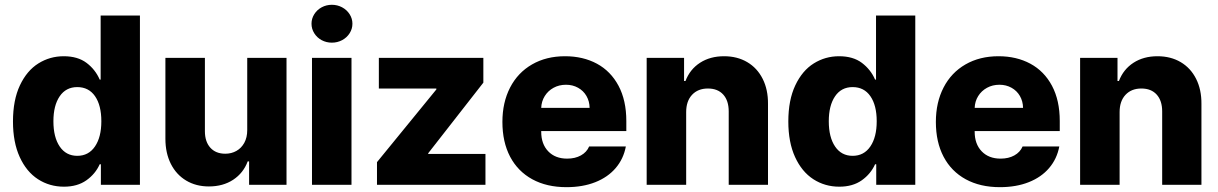

<svg xmlns="http://www.w3.org/2000/svg" viewBox="-20 -772 5089 802"><path d="M34.2 -264.6Q34.2 -354 63.2 -415.5Q92.3 -477.1 140.4 -507.1Q188.5 -537.1 246.1 -537.1Q304.7 -537.1 341.6 -509.3Q378.4 -481.4 396.5 -439.5H400.4V-707H564.5V0H401.4V-85.9H396.5Q378.4 -45.4 340.8 -18.8Q303.2 7.8 247.1 7.8Q187 7.8 138.7 -23.4Q90.3 -54.7 62.3 -116.2Q34.2 -177.7 34.2 -264.6ZM403.3 -265.6Q403.3 -332 377 -370.1Q350.6 -408.2 302.7 -408.2Q255.4 -408.2 229.2 -369.6Q203.1 -331.1 203.1 -265.6Q203.1 -198.7 229.5 -159.9Q255.9 -121.1 302.7 -121.1Q350.1 -121.1 376.7 -160.2Q403.3 -199.2 403.3 -265.6Z M1012.7 -530.3H1176.8V0H1020.5V-97.7H1014.6Q996.6 -49.3 954.1 -21.2Q911.6 6.8 852.5 6.8Q798.8 6.8 757.6 -17.8Q716.3 -42.5 693.6 -87.6Q670.9 -132.8 670.9 -192.4V-530.3H835.9V-223.6Q835.9 -180.2 858.6 -155Q881.3 -129.9 920.9 -129.9Q946.8 -129.9 967.5 -141.6Q988.3 -153.3 1000.5 -175.5Q1012.7 -197.8 1012.7 -228.5Z M1283.2 -530.3H1448.2V0H1283.2ZM1281.2 -672.9Q1281.2 -694.3 1292.7 -712.6Q1304.2 -731 1323.7 -741.5Q1343.3 -752 1366.2 -752Q1389.2 -752 1408.9 -741.5Q1428.7 -731 1440.4 -712.6Q1452.1 -694.3 1452.1 -672.9Q1452.1 -651.4 1440.4 -633.1Q1428.7 -614.7 1408.9 -604.2Q1389.2 -593.8 1366.2 -593.8Q1343.3 -593.8 1323.7 -604.2Q1304.2 -614.7 1292.7 -633.1Q1281.2 -651.4 1281.2 -672.9Z M1554.7 -94.7 1802.7 -398.4V-402.3H1562.5V-530.3H1999V-426.8L1768.6 -131.8V-128.9H2007.8V0H1554.7Z M2078.6 -262.7Q2078.6 -344.2 2110.8 -406.5Q2143.1 -468.8 2202.4 -502.9Q2261.7 -537.1 2340.3 -537.1Q2415.5 -537.1 2473.4 -505.9Q2531.2 -474.6 2563.7 -413.6Q2596.2 -352.5 2596.2 -266.6V-224.6H2240.7V-221.7Q2240.7 -170.4 2270 -139.9Q2299.3 -109.4 2349.1 -109.4Q2382.3 -109.4 2406.5 -122.8Q2430.7 -136.2 2440.9 -160.2H2594.2Q2584.5 -108.4 2551.8 -70.1Q2519 -31.7 2466.6 -11Q2414.1 9.8 2346.2 9.8Q2263.7 9.8 2203.4 -23.2Q2143.1 -56.2 2110.8 -117.4Q2078.6 -178.7 2078.6 -262.7ZM2442.9 -321.3Q2442.4 -349.1 2429.7 -371.1Q2417 -393.1 2394.5 -405.5Q2372.1 -418 2344.2 -418Q2315.4 -418 2292.2 -405.3Q2269 -392.6 2255.4 -370.6Q2241.7 -348.6 2240.7 -321.3Z M2846.2 0H2681.2V-530.3H2837.4V-433.6H2843.3Q2861.8 -482.4 2904.1 -509.8Q2946.3 -537.1 3004.4 -537.1Q3059.6 -537.1 3101.3 -512.5Q3143.1 -487.8 3165.8 -442.6Q3188.5 -397.5 3188 -337.9V0H3023.9V-306.6Q3023.9 -351.6 3001 -377Q2978 -402.3 2937 -402.3Q2895.5 -402.3 2870.8 -376Q2846.2 -349.6 2846.2 -303.7Z M3272.9 -264.6Q3272.9 -354 3302 -415.5Q3331.1 -477.1 3379.2 -507.1Q3427.2 -537.1 3484.9 -537.1Q3543.5 -537.1 3580.3 -509.3Q3617.2 -481.4 3635.3 -439.5H3639.2V-707H3803.2V0H3640.1V-85.9H3635.3Q3617.2 -45.4 3579.6 -18.8Q3542 7.8 3485.8 7.8Q3425.8 7.8 3377.4 -23.4Q3329.1 -54.7 3301 -116.2Q3272.9 -177.7 3272.9 -264.6ZM3642.1 -265.6Q3642.1 -332 3615.7 -370.1Q3589.4 -408.2 3541.5 -408.2Q3494.1 -408.2 3468 -369.6Q3441.9 -331.1 3441.9 -265.6Q3441.9 -198.7 3468.3 -159.9Q3494.6 -121.1 3541.5 -121.1Q3588.9 -121.1 3615.5 -160.2Q3642.1 -199.2 3642.1 -265.6Z M3889.2 -262.7Q3889.2 -344.2 3921.4 -406.5Q3953.6 -468.8 4012.9 -502.9Q4072.3 -537.1 4150.9 -537.1Q4226.1 -537.1 4283.9 -505.9Q4341.8 -474.6 4374.3 -413.6Q4406.7 -352.5 4406.7 -266.6V-224.6H4051.3V-221.7Q4051.3 -170.4 4080.6 -139.9Q4109.9 -109.4 4159.7 -109.4Q4192.9 -109.4 4217 -122.8Q4241.2 -136.2 4251.5 -160.2H4404.8Q4395 -108.4 4362.3 -70.1Q4329.6 -31.7 4277.1 -11Q4224.6 9.8 4156.7 9.8Q4074.2 9.8 4013.9 -23.2Q3953.6 -56.2 3921.4 -117.4Q3889.2 -178.7 3889.2 -262.7ZM4253.4 -321.3Q4252.9 -349.1 4240.2 -371.1Q4227.5 -393.1 4205.1 -405.5Q4182.6 -418 4154.8 -418Q4126 -418 4102.8 -405.3Q4079.6 -392.6 4065.9 -370.6Q4052.2 -348.6 4051.3 -321.3Z M4656.7 0H4491.7V-530.3H4647.9V-433.6H4653.8Q4672.4 -482.4 4714.6 -509.8Q4756.8 -537.1 4814.9 -537.1Q4870.1 -537.1 4911.9 -512.5Q4953.6 -487.8 4976.3 -442.6Q4999 -397.5 4998.5 -337.9V0H4834.5V-306.6Q4834.5 -351.6 4811.5 -377Q4788.6 -402.3 4747.6 -402.3Q4706.1 -402.3 4681.4 -376Q4656.7 -349.6 4656.7 -303.7Z"/></svg>

Font: Pretendard ExtraBold
Style: Regular
Weight: 800
Designer: Base glyphs from Inter by Rasmus Andersson; Hangeul glyphs from Noto Sans CJK(Source Han Sans) by Jang Soo-young and Kan
Foundry: Kil Hyung-jin
Version: Version 1.309